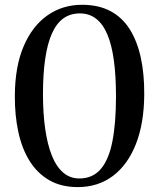

<svg xmlns="http://www.w3.org/2000/svg" viewBox="-20 -772 664 802"><path d="M305 9.5Q236 9.5 186.2 -19Q136.5 -47.5 104.2 -98.8Q72 -150 56.8 -219.8Q41.5 -289.5 42 -372Q42.5 -494 78.8 -578.8Q115 -663.5 178.2 -707.8Q241.5 -752 322.5 -752Q391.5 -752 441 -725.8Q490.5 -699.5 521.8 -650Q553 -600.5 568 -531.8Q583 -463 582.5 -378.5Q582 -258 548 -171Q514 -84 451.8 -37.2Q389.5 9.5 305 9.5ZM311.5 -26.5Q367 -26.5 400.8 -65.8Q434.5 -105 449.5 -181.5Q464.5 -258 464.5 -369Q464.5 -454 455.8 -518.8Q447 -583.5 428.8 -627.2Q410.5 -671 381.8 -693.5Q353 -716 314 -716Q273.5 -716 244.5 -695Q215.5 -674 196.8 -631.8Q178 -589.5 168.8 -526.2Q159.5 -463 159.5 -378.5Q159.5 -298.5 168.8 -233.8Q178 -169 196.5 -122.5Q215 -76 243.8 -51.2Q272.5 -26.5 311.5 -26.5Z"/></svg>

Font: Merriweather 96pt
Style: Regular
Weight: 400
Version: Version 2.100